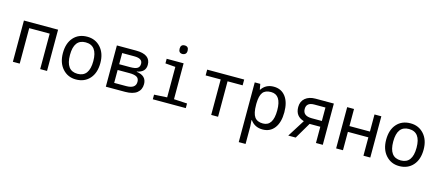

<svg xmlns="http://www.w3.org/2000/svg" viewBox="-61 -1463 5524 2410"><g transform="rotate(15 2700.5 -258.5)"><path d="M167 0H78.1V-536.1H522V0H433.1V-460.9H167Z M897.9 9.8Q792.5 9.8 724.4 -66.2Q656.2 -142.1 656.2 -269Q656.2 -397.5 722.4 -471.7Q788.6 -545.9 900.9 -545.9Q1007.3 -545.9 1075.2 -470.2Q1143.1 -394.5 1143.1 -269Q1143.1 -139.6 1076.2 -64.9Q1009.3 9.8 897.9 9.8ZM899.9 -64Q1051.3 -64 1051.3 -269Q1051.3 -472.2 898.9 -472.2Q748 -472.2 748 -269Q748 -64 899.9 -64Z M1612.3 -284.2V-280.8Q1741.2 -263.7 1741.2 -154.8Q1741.2 -82 1689.5 -41Q1637.7 0 1536.1 0H1286.1V-536.1H1535.2Q1724.1 -536.1 1724.1 -400.9Q1724.1 -304.7 1612.3 -284.2ZM1375 -460.9V-315.9H1518.1Q1583.5 -315.9 1611.3 -333.5Q1639.2 -351.1 1639.2 -392.1Q1639.2 -460.9 1533.2 -460.9ZM1375 -241.2V-73.2H1530.3Q1654.3 -73.2 1654.3 -161.1Q1654.3 -206.1 1622.6 -223.6Q1590.8 -241.2 1528.3 -241.2Z M2109.4 -756.8Q2161.1 -756.8 2161.1 -701.2Q2161.1 -672.9 2145.8 -658.9Q2130.4 -645 2109.4 -645Q2057.1 -645 2057.1 -701.2Q2057.1 -756.8 2109.4 -756.8ZM2064.5 -465.8 1933.1 -476.1V-536.1H2153.3V-69.8L2325.2 -60.1V0H1896.5V-60.1L2064.5 -69.8Z M2940.4 -460.9H2744.6V0H2655.3V-460.9H2459.5V-536.1H2940.4Z M3166.5 -67.9H3160.6Q3166.5 -4.9 3166.5 11.2V240.2H3077.6V-536.1H3149.4L3162.6 -463.9H3166.5Q3220.2 -545.9 3323.7 -545.9Q3421.9 -545.9 3477.8 -472.9Q3533.7 -399.9 3533.7 -269Q3533.7 -137.2 3477.5 -63.7Q3421.4 9.8 3323.7 9.8Q3222.7 9.8 3166.5 -67.9ZM3166.5 -289.1V-269Q3166.5 -158.2 3200.4 -111.1Q3234.4 -64 3308.6 -64Q3441.4 -64 3441.4 -270Q3441.4 -472.2 3307.6 -472.2Q3233.4 -472.2 3200.9 -429.2Q3168.5 -386.2 3166.5 -289.1Z M3753.4 0H3656.7L3798.8 -225.1Q3684.6 -257.8 3684.6 -378.9Q3684.6 -452.1 3734.4 -494.1Q3784.2 -536.1 3868.7 -536.1H4105.5V0H4016.6V-210.9H3877.4ZM4016.6 -286.1V-460.9H3872.6Q3769.5 -460.9 3769.5 -377Q3769.5 -286.1 3885.7 -286.1Z M4367.7 -536.1V-314H4633.8V-536.1H4722.7V0H4633.8V-238.8H4367.7V0H4278.8V-536.1Z M5098.6 9.8Q4993.2 9.8 4925 -66.2Q4856.9 -142.1 4856.9 -269Q4856.9 -397.5 4923.1 -471.7Q4989.3 -545.9 5101.6 -545.9Q5208 -545.9 5275.9 -470.2Q5343.8 -394.5 5343.8 -269Q5343.8 -139.6 5276.9 -64.9Q5210 9.8 5098.6 9.8ZM5100.6 -64Q5252 -64 5252 -269Q5252 -472.2 5099.6 -472.2Q4948.7 -472.2 4948.7 -269Q4948.7 -64 5100.6 -64Z"/></g></svg>

Font: Apple Sans Adjectives
Style: Regular
Weight: 400
Monospace: yes
Foundry: Apple Sans Adjectives
Version: Version 0.01